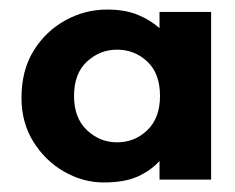

<svg xmlns="http://www.w3.org/2000/svg" viewBox="-20 -730 492 402"><path d="M197 -348Q154 -348 114.5 -370.5Q75 -393 50 -433Q25 -473 25 -525Q25 -583 50.5 -624Q76 -665 117 -687.5Q158 -710 204 -710Q242 -710 268.5 -699Q295 -688 314 -671V-705H422V-354H314V-393Q296 -373 268.5 -360.5Q241 -348 197 -348ZM225 -432Q262 -432 288.5 -457.5Q315 -483 315 -529Q315 -576 288.5 -601Q262 -626 225 -626Q189 -626 162 -601Q135 -576 135 -529Q135 -483 162 -457.5Q189 -432 225 -432Z"/></svg>

Font: Host Grotesk ExtraBold
Style: Regular
Weight: 800
Designer: Doğukan Karapınar
Foundry: Element Type
Version: Version 1.003; ttfautohint (v1.8.4.7-5d5b)